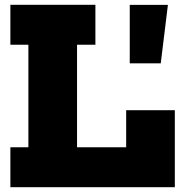

<svg xmlns="http://www.w3.org/2000/svg" viewBox="-20 -785 766 805"><path d="M23.5 -597.5V-765H380V-597.5H303V-167.5H580.5V0H23.5V-167.5H99V-597.5ZM713 -323V0H509V-323ZM524 -764.5H684L654 -519.5H524Z"/></svg>

Font: Hepta Slab ExtraBold
Style: Regular
Weight: 800
Designer: Michael LaGattuta
Foundry: Michael LaGattuta
Version: Version 1.102